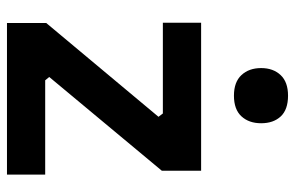

<svg xmlns="http://www.w3.org/2000/svg" viewBox="-164 -662 826 537"><g transform="rotate(90 248.5 -393.0)"><path d="M247.1 -634.8Q209 -634.8 189.5 -655.8Q169.9 -676.8 169.9 -710.9Q169.9 -744.6 189.5 -765.4Q209 -786.1 247.1 -786.1Q286.1 -786.1 305.2 -765.6Q324.2 -745.1 324.2 -710.9Q324.2 -676.8 304.9 -655.8Q285.6 -634.8 247.1 -634.8ZM467.8 0H43.9V-109.9L306.2 -423.8L296.9 -436H43V-543H457V-433.1L194.8 -118.2L204.1 -106.9H467.8Z"/></g></svg>

Font: Sora SemiBold
Style: Regular
Weight: 600
Designer: Jonathan Barnbrook, Julián Moncada
Foundry: Barnbrook Fonts
Version: Version 2.000